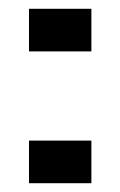

<svg xmlns="http://www.w3.org/2000/svg" viewBox="-20 -417 274 437"><path d="M46 -300V-397H188V-300ZM46 0V-97H188V0Z"/></svg>

Font: Big Shoulders Text
Style: Regular
Weight: 400
Designer: Patric King
Foundry: XO Type Co
Version: Version 1.000; ttfautohint (v1.8.2)